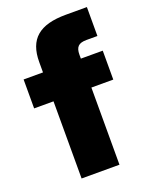

<svg xmlns="http://www.w3.org/2000/svg" viewBox="-138 -802 689 877"><g transform="rotate(-20 207.0 -364.0)"><path d="M104 -565.9V-515.6H9.8V-375H104V0H288.1V-375H394.5V-515.6H288.1V-534.2C288.1 -572.3 302.7 -586.9 341.8 -586.9H394.5V-727.5H292.5C163.1 -727.5 104 -677.2 104 -565.9Z"/></g></svg>

Font: Raveo Display Display ExtraBold
Style: Regular
Weight: 800
Designer: Jakub Foglar, Rasmus Andersson (Inter)
Foundry: Jakubfoglar.com
Version: Version 1.100;Glyphs 3.2.3 (3260)